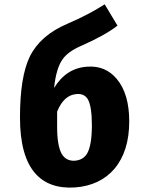

<svg xmlns="http://www.w3.org/2000/svg" viewBox="-20 -845 677 884"><path d="M518 -481Q575 -413 575 -286Q575 -149 507 -68Q441 9 326 18Q206 26 142 -47Q72 -127 72 -304Q72 -491 117 -584Q165 -682 289 -735Q347 -760 384 -780Q414 -795 462 -825L521 -727Q463 -682 354 -634Q291 -607 266 -569Q238 -527 229 -440Q285 -532 382 -538Q466 -544 518 -481ZM381 -138Q403 -176 403 -268Q403 -354 385 -387Q369 -415 333 -412Q274 -408 243 -331V-260Q243 -173 265 -135Q285 -103 324 -105Q363 -108 381 -138Z"/></svg>

Font: Xiangcui Wave Sans Xiangcui Wave Sans
Style: Regular
Weight: 800
Width: 3
Version: Version 0.920;March 28, 2024;FontCreator 14.0.0.2814 64-bit